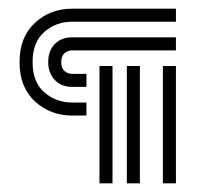

<svg xmlns="http://www.w3.org/2000/svg" viewBox="-20 -422 475 442"><path d="M355 0V-270H385V0ZM209 0V-270H239V0ZM272 0V-270H302V0ZM146 -222Q121 -222 106 -238Q91 -254 91 -279Q91 -305 106 -320.5Q121 -336 146 -336H385V-306H146Q136 -306 128.5 -299.5Q121 -293 121 -279Q121 -265 128.5 -258.5Q136 -252 146 -252H179V-222ZM146 -156Q96 -156 60.5 -188.5Q25 -221 25 -279Q25 -337 60.5 -369.5Q96 -402 146 -402H385V-372H146Q109 -372 82 -348.5Q55 -325 55 -279Q55 -233 82 -209.5Q109 -186 146 -186H179V-156Z"/></svg>

Font: Zen Tokyo Zoo
Style: Regular
Weight: 400
Designer: Yoshimichi Ohira
Foundry: A-1 Corp ZenFonts
Version: Version 1.002; ttfautohint (v1.8.3)